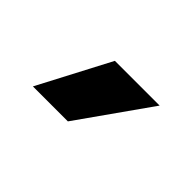

<svg xmlns="http://www.w3.org/2000/svg" viewBox="-37 -805 361 361"><g transform="rotate(45 144.0 -624.5)"><path d="M47 -553H140L241 -696H122Z"/></g></svg>

Font: Meta Space Medium
Style: Regular
Weight: 500
Designer: Meta Pool / Florian Karsten
Foundry: Meta Pool / Florian Karsten
Version: Version 2.000;Glyphs 3.1.1 (3137)